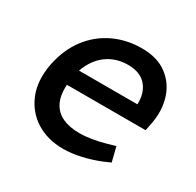

<svg xmlns="http://www.w3.org/2000/svg" viewBox="-119 -645 803 786"><g transform="rotate(30 282.5 -252.0)"><path d="M266 7Q193 7 139 -26.5Q85 -60 59.5 -121.5Q34 -183 50 -267Q66 -345 107.5 -399.5Q149 -454 209.5 -482.5Q270 -511 341 -511Q415 -511 461 -476Q507 -441 524 -385Q541 -329 528 -263L521 -228H149Q146 -178 162 -145.5Q178 -113 211 -97.5Q244 -82 291 -82Q319 -82 349.5 -87Q380 -92 412 -101L450 -112L467 -44L433 -29Q390 -12 347 -2.5Q304 7 266 7ZM163 -303H439Q441 -358 412 -391Q383 -424 326 -424Q269 -424 226.5 -393Q184 -362 163 -303Z"/></g></svg>

Font: REM
Style: Italic
Weight: 400
Italic angle: -11°
Designer: Octavio Pardo
Foundry: Ashler Design
Version: Version 1.005;gftools[0.9.28]